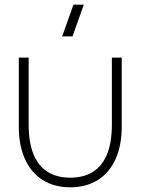

<svg xmlns="http://www.w3.org/2000/svg" viewBox="-20 -785 598 817"><path d="M288.5 -630H244.5L292.5 -765H336.5ZM60 -246V-540H102V-254Q102 -178 122.8 -128Q143.5 -78 183 -53.5Q222.5 -29 279 -29Q335.5 -29 375 -53.5Q414.5 -78 435.2 -128Q456 -178 456 -254V-540H498V-246Q498 -166.5 471.8 -108.2Q445.5 -50 396.2 -19Q347 12 279 12Q211 12 161.8 -19Q112.5 -50 86.2 -108.2Q60 -166.5 60 -246Z"/></svg>

Font: Vela Sans GX ExtLt
Style: Regular
Weight: 200
Designer: Principal design: Mikhail Sharanda - project Manrope.
Design modification: Ravid Balaliev
Foundry: Mikhail Sharanda
Version: Version 1.001